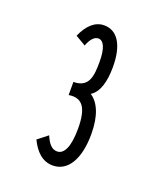

<svg xmlns="http://www.w3.org/2000/svg" viewBox="-86 -691 422 509"><g transform="rotate(20 125.0 -437.0)"><path d="M121 -239C163 -239 189 -281 189 -352C189 -405 174 -437 151 -452C173 -465 182 -498 182 -539C182 -604 158 -635 123 -635C97 -635 77 -616 63 -584L92 -567C99 -586 109 -597 120 -597C135 -597 144 -578 144 -540C144 -500 141 -466 97 -466V-429C134 -435 151 -413 151 -354C151 -303 139 -278 119 -278C104 -278 94 -290 85 -311L57 -289C71 -260 91 -239 121 -239Z"/></g></svg>

Font: Inconsolata UltraCondensed Thin
Style: Regular
Weight: 100
Width: 1
Monospace: yes
Designer: Raph Levien, Cyreal, Brenton Simpson
Foundry: Raph Levien, Cyreal, Google
Version: Version 3.100